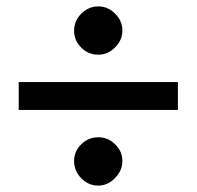

<svg xmlns="http://www.w3.org/2000/svg" viewBox="-20 -599 610 596"><path d="M532.2 -257.8H38.1V-344.2H532.2ZM285.2 -579.1Q314.9 -579.1 337.4 -556.6Q359.9 -534.2 359.9 -503.9Q359.9 -474.6 337.2 -451.9Q314.5 -429.2 285.2 -429.2Q254.4 -429.2 232.2 -451.2Q210 -473.1 210 -503.9Q210 -534.2 232.4 -556.6Q254.9 -579.1 285.2 -579.1ZM285.2 -172.9Q315.4 -172.9 337.6 -150.9Q359.9 -128.9 359.9 -99.1Q359.9 -69.8 337.2 -46.4Q314.5 -22.9 285.2 -22.9Q254.4 -22.9 232.2 -45.7Q210 -68.4 210 -99.1Q210 -129.4 232.2 -151.1Q254.4 -172.9 285.2 -172.9Z"/></svg>

Font: Accordance
Style: Bold
Weight: 700
Version: Version 1.2 (build January 31, 2020) Miklal Software Solutio